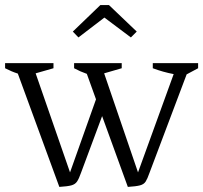

<svg xmlns="http://www.w3.org/2000/svg" viewBox="-28 -729 798 754"><path d="M205 5 42 -440Q17 -448 -8 -461V-481H182V-461L112 -441L247 -52L349 -339L313 -439Q287 -448 263 -461V-481H450V-461L381 -441L514 -52L654 -438Q612 -446 572 -461V-481H750V-461L705 -437L559 -50Q551 -27 544 -16Q537 -5 521.5 -1Q506 3 474 5L373 -273L290 -50Q282 -27 274.5 -16Q267 -5 252 -1Q237 3 205 5ZM400 -709 509 -605 486 -582 382 -660 280 -582 258 -605 366 -709Z"/></svg>

Font: Piazzolla Light
Style: Regular
Weight: 300
Designer: Juan Pablo del Peral
Foundry: Huerta Tipografica
Version: Version 1.330